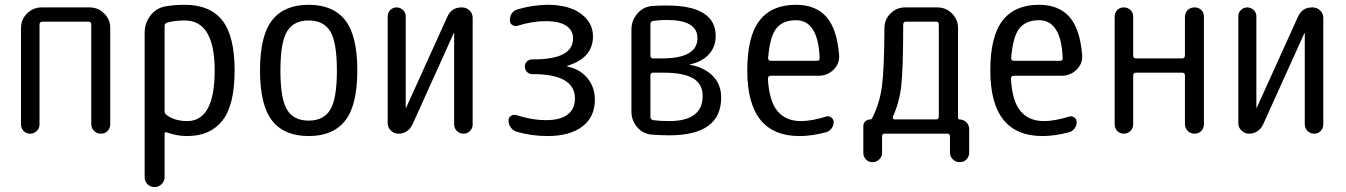

<svg xmlns="http://www.w3.org/2000/svg" viewBox="-20 -550 5540 790"><path d="M66.4 -38.1V-434.6Q66.4 -469.7 91.3 -494.6Q116.2 -519.5 151.4 -519.5H348.6Q383.8 -519.5 408.7 -494.6Q433.6 -469.7 433.6 -434.6V-39.1Q433.6 -22.5 422.9 -11.2Q412.1 0 395 0Q377.9 0 366.7 -11.7Q355.5 -23.4 355.5 -39.1V-449.2Q355.5 -460.9 343.8 -460.9H154.3Q143.6 -460.9 142.6 -449.2V-38.1Q142.6 -22.5 131.3 -11.2Q120.1 0 104 0Q87.9 0 77.1 -11.2Q66.4 -22.5 66.4 -38.1Z M657.2 -443.4V-93.8Q657.2 -82 666 -76.2Q700.2 -51.8 750 -51.8Q863.3 -51.8 863.3 -259.8Q863.3 -465.8 740.2 -465.8Q699.2 -465.8 668 -457Q657.2 -453.1 657.2 -443.4ZM575.2 178.7V-415Q575.2 -454.1 598.1 -484.9Q621.1 -515.6 658.2 -523.4Q696.3 -530.3 740.2 -530.3Q843.8 -530.3 894.5 -466.3Q945.3 -402.3 945.3 -259.8Q945.3 -117.2 895 -53.7Q844.7 9.8 750 9.8Q708 9.8 668 -4.9Q657.2 -8.8 657.2 1V178.7Q657.2 195.3 645 207.5Q632.8 219.7 615.7 219.7Q598.6 219.7 586.9 208Q575.2 196.3 575.2 178.7Z M1338.9 -420.9Q1311.5 -465.8 1250 -465.8Q1188.5 -465.8 1161.1 -420.9Q1133.8 -376 1133.8 -259.8Q1133.8 -143.6 1161.1 -98.6Q1188.5 -53.7 1250 -53.7Q1311.5 -53.7 1338.9 -98.6Q1366.2 -143.6 1366.2 -259.8Q1366.2 -376 1338.9 -420.9ZM1400.4 -53.7Q1350.6 9.8 1250 9.8Q1149.4 9.8 1099.6 -53.7Q1049.8 -117.2 1049.8 -260.3Q1049.8 -403.3 1099.6 -466.8Q1149.4 -530.3 1250 -530.3Q1350.6 -530.3 1400.4 -466.8Q1450.2 -403.3 1450.2 -260.3Q1450.2 -117.2 1400.4 -53.7Z M1618.2 0Q1601.6 0 1588.4 -12.7Q1575.2 -25.4 1575.2 -42V-483.4Q1575.2 -498 1585.9 -508.8Q1596.7 -519.5 1611.8 -519.5Q1627 -519.5 1638.2 -508.8Q1649.4 -498 1649.4 -483.4V-107.4Q1649.4 -106.4 1650.4 -106.4Q1651.4 -106.4 1651.4 -107.4L1820.3 -480.5Q1837.9 -520.5 1880.9 -519.5Q1898.4 -519.5 1911.6 -507.3Q1924.8 -495.1 1924.8 -476.6V-38.1Q1924.8 -22.5 1914.1 -11.2Q1903.3 0 1887.2 0Q1871.1 0 1859.9 -11.2Q1848.6 -22.5 1848.6 -38.1V-413.1Q1848.6 -414.1 1847.7 -414.1Q1846.7 -414.1 1846.7 -413.1L1677.7 -39.1Q1659.2 0 1618.2 0Z M2227.5 -55.7Q2285.2 -55.7 2315.4 -78.6Q2345.7 -101.6 2345.7 -144.5Q2345.7 -244.1 2175.8 -245.1H2169.9Q2157.2 -245.1 2148.4 -253.9Q2139.6 -262.7 2139.6 -275.9Q2139.6 -289.1 2148.4 -297.4Q2157.2 -305.7 2169.9 -305.7H2175.8Q2337.9 -305.7 2337.9 -391.6Q2337.9 -424.8 2310.1 -443.8Q2282.2 -462.9 2224.6 -462.9Q2169.9 -462.9 2110.4 -444.3Q2098.6 -440.4 2088.4 -446.8Q2078.1 -453.1 2078.1 -465.8Q2078.1 -502 2110.4 -511.7Q2169.9 -529.3 2232.4 -530.3Q2320.3 -530.3 2370.1 -493.7Q2419.9 -457 2419.9 -400.4Q2419.9 -311.5 2314.5 -279.3Q2313.5 -279.3 2313.5 -278.3Q2313.5 -276.4 2314.5 -276.4Q2366.2 -265.6 2397 -228.5Q2427.7 -191.4 2427.7 -139.6Q2427.7 -69.3 2376.5 -29.8Q2325.2 9.8 2232.4 9.8Q2168 9.8 2106.4 -7.8Q2091.8 -11.7 2082 -24.9Q2072.3 -38.1 2072.3 -53.7Q2072.3 -66.4 2082.5 -73.2Q2092.8 -80.1 2105.5 -76.2Q2168 -55.7 2227.5 -55.7Z M2656.2 -240.2V-69.3Q2656.2 -58.6 2667 -55.7Q2695.3 -51.8 2733.4 -51.8Q2871.1 -51.8 2871.1 -155.3Q2871.1 -204.1 2832 -227.5Q2793 -251 2709 -251H2667Q2656.2 -251 2656.2 -240.2ZM2656.2 -451.2V-321.3Q2656.2 -310.5 2667 -309.6H2702.1Q2850.6 -309.6 2849.6 -393.6Q2849.6 -467.8 2723.6 -467.8Q2691.4 -467.8 2668 -463.9Q2656.2 -461.9 2656.2 -451.2ZM2662.1 3.9Q2626 1 2602.1 -26.4Q2578.1 -53.7 2578.1 -90.8V-428.7Q2578.1 -465.8 2602.5 -494.1Q2627 -522.5 2663.1 -525.4Q2684.6 -527.3 2723.6 -527.3Q2924.8 -527.3 2924.8 -401.4Q2924.8 -357.4 2897 -326.7Q2869.1 -295.9 2819.3 -285.2Q2817.4 -285.2 2817.4 -284.2Q2817.4 -283.2 2819.3 -283.2Q2876 -273.4 2911.6 -238.8Q2947.3 -204.1 2947.3 -148.4Q2947.3 6.8 2733.4 6.8Q2700.2 6.8 2662.1 3.9Z M3254.9 -466.8Q3201.2 -466.8 3174.3 -433.1Q3147.5 -399.4 3140.6 -311.5Q3140.6 -299.8 3151.4 -299.8H3341.8Q3352.5 -299.8 3352.5 -310.5Q3346.7 -466.8 3254.9 -466.8ZM3269.5 9.8Q3054.7 9.8 3054.7 -259.8Q3054.7 -400.4 3105 -465.3Q3155.3 -530.3 3254.9 -530.3Q3335.9 -530.3 3379.9 -481Q3423.8 -431.6 3432.6 -324.2Q3435.5 -289.1 3410.2 -263.7Q3384.8 -238.3 3347.7 -238.3H3151.4Q3140.6 -238.3 3139.6 -226.6Q3144.5 -134.8 3178.7 -93.3Q3212.9 -51.8 3275.4 -51.8Q3319.3 -51.8 3378.9 -70.3Q3389.6 -74.2 3399.9 -66.9Q3410.2 -59.6 3410.2 -47.9Q3410.2 -33.2 3401.4 -21.5Q3392.6 -9.8 3378.9 -5.9Q3320.3 9.8 3269.5 9.8Z M3654.3 -71.3Q3652.3 -67.4 3654.3 -63Q3656.2 -58.6 3660.2 -58.6H3832Q3842.8 -58.6 3842.8 -71.3V-449.2Q3842.8 -460.9 3832 -460.9H3707Q3696.3 -460.9 3696.3 -448.2Q3696.3 -269.5 3688.5 -198.7Q3680.7 -127.9 3654.3 -71.3ZM3532.2 79.1V-30.3Q3532.2 -43 3540.5 -50.8Q3548.8 -58.6 3561.5 -58.6Q3565.4 -58.6 3568.4 -63.5Q3598.6 -122.1 3608.4 -191.9Q3618.2 -261.7 3619.1 -434.6Q3619.1 -469.7 3644 -494.6Q3668.9 -519.5 3704.1 -519.5H3836.9Q3872.1 -519.5 3897 -494.6Q3921.9 -469.7 3921.9 -434.6V-65.4Q3921.9 -59.6 3927.7 -58.6Q3943.4 -58.6 3955.6 -47.4Q3967.8 -36.1 3967.8 -18.6V78.1Q3967.8 93.8 3957 105.5Q3946.3 117.2 3929.2 117.2Q3912.1 117.2 3900.4 105.5Q3888.7 93.8 3888.7 78.1V10.7Q3888.7 0 3877.9 0H3620.1Q3609.4 0 3609.4 10.7V79.1Q3609.4 94.7 3597.7 106Q3585.9 117.2 3569.8 117.2Q3553.7 117.2 3543 106Q3532.2 94.7 3532.2 79.1Z M4254.9 -466.8Q4201.2 -466.8 4174.3 -433.1Q4147.5 -399.4 4140.6 -311.5Q4140.6 -299.8 4151.4 -299.8H4341.8Q4352.5 -299.8 4352.5 -310.5Q4346.7 -466.8 4254.9 -466.8ZM4269.5 9.8Q4054.7 9.8 4054.7 -259.8Q4054.7 -400.4 4105 -465.3Q4155.3 -530.3 4254.9 -530.3Q4335.9 -530.3 4379.9 -481Q4423.8 -431.6 4432.6 -324.2Q4435.5 -289.1 4410.2 -263.7Q4384.8 -238.3 4347.7 -238.3H4151.4Q4140.6 -238.3 4139.6 -226.6Q4144.5 -134.8 4178.7 -93.3Q4212.9 -51.8 4275.4 -51.8Q4319.3 -51.8 4378.9 -70.3Q4389.6 -74.2 4399.9 -66.9Q4410.2 -59.6 4410.2 -47.9Q4410.2 -33.2 4401.4 -21.5Q4392.6 -9.8 4378.9 -5.9Q4320.3 9.8 4269.5 9.8Z M4566.4 -38.1V-482.4Q4566.4 -498 4577.1 -508.8Q4587.9 -519.5 4604 -519.5Q4620.1 -519.5 4631.3 -508.8Q4642.6 -498 4642.6 -482.4V-321.3Q4642.6 -310.5 4654.3 -309.6H4843.8Q4854.5 -309.6 4855.5 -321.3V-481.4Q4855.5 -497.1 4866.7 -508.3Q4877.9 -519.5 4895 -519.5Q4912.1 -519.5 4922.9 -508.8Q4933.6 -498 4933.6 -481.4V-39.1Q4933.6 -22.5 4922.9 -11.2Q4912.1 0 4895 0Q4877.9 0 4866.7 -11.7Q4855.5 -23.4 4855.5 -39.1V-240.2Q4855.5 -251 4843.8 -251H4654.3Q4643.6 -251 4642.6 -240.2V-38.1Q4642.6 -22.5 4631.3 -11.2Q4620.1 0 4604 0Q4587.9 0 4577.1 -11.2Q4566.4 -22.5 4566.4 -38.1Z M5118.2 0Q5101.6 0 5088.4 -12.7Q5075.2 -25.4 5075.2 -42V-483.4Q5075.2 -498 5085.9 -508.8Q5096.7 -519.5 5111.8 -519.5Q5127 -519.5 5138.2 -508.8Q5149.4 -498 5149.4 -483.4V-107.4Q5149.4 -106.4 5150.4 -106.4Q5151.4 -106.4 5151.4 -107.4L5320.3 -480.5Q5337.9 -520.5 5380.9 -519.5Q5398.4 -519.5 5411.6 -507.3Q5424.8 -495.1 5424.8 -476.6V-38.1Q5424.8 -22.5 5414.1 -11.2Q5403.3 0 5387.2 0Q5371.1 0 5359.9 -11.2Q5348.6 -22.5 5348.6 -38.1V-413.1Q5348.6 -414.1 5347.7 -414.1Q5346.7 -414.1 5346.7 -413.1L5177.7 -39.1Q5159.2 0 5118.2 0Z"/></svg>

Font: Rounded-X Mgen+ 1mn regular
Style: Regular
Weight: 400
Designer: [Source Han Sans]
Ryoko NISHIZUKA  (kana & ideographs); Paul D. Hunt (Latin, Greek & Cyrillic); Wenlong ZHANG  (bopomofo
Version: Version 1.059.20150602